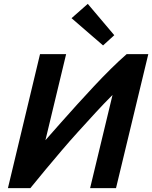

<svg xmlns="http://www.w3.org/2000/svg" viewBox="-20 -973 787 993"><path d="M21 0 187 -693H322L215 -248Q252 -290 294 -337.5Q336 -385 379.5 -433Q423 -481 467 -528Q511 -575 553.5 -617Q596 -659 635 -693H747L580 0H446L562 -482Q517 -437 473 -389Q429 -341 384.5 -292Q340 -243 298 -193.5Q256 -144 215 -95Q174 -46 137 0ZM513 -738 350 -879 434 -953 571 -791Z"/></svg>

Font: Ubuntu Sans
Style: Bold Italic
Weight: 700
Italic angle: -13.5°
Designer: Dalton Maag Ltd
Foundry: Dalton Maag Ltd
Version: Version 1.006